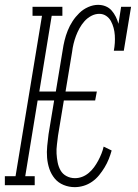

<svg xmlns="http://www.w3.org/2000/svg" viewBox="-49 -763 569 791"><path d="M259 8Q235 8 213 -1Q191 -10 176.5 -27.5Q162 -45 154.5 -67Q147 -89 145 -113Q143 -137 145.5 -161.5Q148 -186 151 -210L174 -349H106L55 -37H94V0H-29V-37H15L124 -698H85V-735H208V-698H164L113 -386H181L209 -555Q212 -576 217 -596.5Q222 -617 230 -637Q238 -657 250 -675.5Q262 -694 278 -709.5Q294 -725 314.5 -734Q335 -743 355 -743Q372 -743 386.5 -737Q401 -731 411 -719.5Q421 -708 428 -694Q435 -680 439 -665L450 -735H491L461 -554H420Q423 -570 424 -586Q425 -602 424 -617.5Q423 -633 419 -648Q415 -663 408 -676Q401 -689 388.5 -697.5Q376 -706 360 -706Q343 -706 327 -697.5Q311 -689 299 -675.5Q287 -662 278.5 -646.5Q270 -631 264 -615Q258 -599 254 -582.5Q250 -566 248 -549L221 -386H350L343 -349H214L190 -204Q188 -186 185.5 -167Q183 -148 184 -130Q185 -112 188.5 -94Q192 -76 200.5 -61Q209 -46 225 -37.5Q241 -29 260 -29Q275 -29 289.5 -34.5Q304 -40 316.5 -50.5Q329 -61 338.5 -74Q348 -87 355.5 -101Q363 -115 369 -130Q375 -145 378 -159L411 -143Q406 -125 399 -107.5Q392 -90 382 -73.5Q372 -57 359.5 -41.5Q347 -26 330.5 -14.5Q314 -3 295.5 2.5Q277 8 259 8Z"/></svg>

Font: Iosevka Curly Slab Extralight
Style: Italic
Weight: 200
Italic angle: -9°
Monospace: yes
Designer: Belleve Invis
Foundry: Belleve Invis
Version: Version 22.1.2; ttfautohint (v1.8.4)